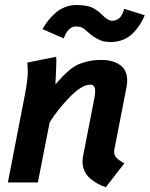

<svg xmlns="http://www.w3.org/2000/svg" viewBox="-20 -746 612 785"><path d="M293 -725.6Q316.4 -725.6 334.5 -721.9Q352.5 -718.3 366 -710Q379.4 -701.7 385.3 -696.8Q391.1 -691.9 401.9 -681.2Q421.9 -661.1 439 -661.1Q457 -661.1 469 -672.9Q481 -684.6 487.8 -710L571.8 -683.6Q563.5 -663.6 552.5 -646.2Q541.5 -628.9 524.9 -611.6Q508.3 -594.2 484.6 -584.2Q460.9 -574.2 432.6 -574.2Q417 -574.2 404.1 -576.9Q391.1 -579.6 378.2 -587.2Q365.2 -594.7 360.1 -597.9Q355 -601.1 342 -612.5Q329.1 -624 328.6 -624Q318.4 -632.3 311.5 -635Q304.7 -637.7 289.1 -637.7Q273.9 -637.7 261.2 -624.8Q248.5 -611.8 240.7 -588.9L153.8 -627Q164.1 -645.5 176.8 -661.6Q189.5 -677.7 206.5 -692.9Q223.6 -708 246.1 -716.8Q268.6 -725.6 293 -725.6ZM206.5 -400.9Q225.1 -421.9 235.6 -433.1Q246.1 -444.3 264.4 -459.7Q282.7 -475.1 299.3 -482.4Q315.9 -489.7 340.3 -495.4Q364.7 -501 393.6 -501Q441.9 -501 470.9 -480.2Q500 -459.5 500 -416.5Q500 -403.3 497.1 -388.7Q488.8 -346.2 472.4 -262.2Q456.1 -178.2 447.8 -135.7Q446.8 -131.8 446.8 -125.5Q446.8 -121.6 447.3 -117.9Q447.8 -114.3 449.5 -111.1Q451.2 -107.9 452.4 -105.5Q453.6 -103 457 -100.1Q460.4 -97.2 461.9 -95.5Q463.4 -93.8 468 -90.8Q472.7 -87.9 474.1 -86.7Q475.6 -85.4 481.2 -82.3Q486.8 -79.1 488.3 -78.1Q475.6 -62 450.4 -29.5Q425.3 2.9 412.6 19.5Q395.5 13.7 380.9 5.9Q366.2 -2 350.8 -14.4Q335.4 -26.9 326.4 -45.4Q317.4 -64 317.4 -85.9Q317.4 -95.2 319.8 -108.4L365.2 -341.3Q369.1 -360.8 369.1 -373Q369.1 -399.9 349.6 -399.9Q314.9 -399.9 266.1 -350.1Q217.3 -300.3 183.1 -246.1L134.8 0H12.2Q23.4 -57.6 45.7 -172.6Q67.9 -287.6 79.1 -344.7Q93.8 -419.9 93.8 -451.2Q93.8 -459 91.8 -490.2Q111.3 -494.1 150.6 -502Q189.9 -509.8 209.5 -513.7Q210.4 -508.8 210.4 -496.6Q210.4 -475.1 206.5 -400.9Z"/></svg>

Font: Fantasque Sans Mono
Style: Bold Italic
Weight: 700
Italic angle: -11°
Monospace: yes
Designer: Jany Belluz
Version: Version 1.7.1